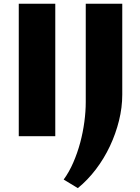

<svg xmlns="http://www.w3.org/2000/svg" viewBox="-20 -723 745 1019"><path d="M273.4 0H79.6V-703.1H273.4ZM628.9 -220.7Q628.9 -152.8 611.6 -82.8Q594.2 -12.7 563.2 53Q532.2 118.7 488.8 175.8Q445.3 232.9 393.1 275.4L317.9 230Q347.2 189.9 369.1 139.2Q391.1 88.4 405.8 33.7Q420.4 -21 427.7 -76.2Q435.1 -131.3 435.1 -181.2V-703.1H628.9Z"/></svg>

Font: Aclonica
Style: Regular
Weight: 400
Designer: Astigmatic (AOETI)
Foundry: Astigmatic (AOETI)
Version: Version 1.000